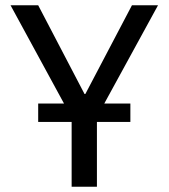

<svg xmlns="http://www.w3.org/2000/svg" viewBox="-20 -709 640 729"><path d="M376 -316H475V-246H348V0H252V-246H125V-316H223L20 -689H125L301 -352H304L481 -689H580Z"/></svg>

Font: Wlorlttqgufhjawjgtejqphaquk
Style: Regular
Weight: 400
Monospace: yes
Designer: Carrois Corporate & Edenspiekermann
Foundry: Carrois Corporate GbR & Edenspiekermann AG
Version: Version 2.001